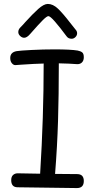

<svg xmlns="http://www.w3.org/2000/svg" viewBox="-20 -960 478 976"><path d="M406 -40Q406 -4 371 -4L68 -8Q37 -9 37 -44Q37 -62 46.5 -70.5Q56 -79 70 -79L184 -77Q202 -365 202 -637Q157 -636 85 -631L58 -629Q48 -629 40 -639Q32 -649 32 -665Q32 -694 64 -700Q82 -703 141 -706Q200 -709 256 -709Q340 -709 375 -703Q390 -700 398 -693.5Q406 -687 406 -669Q406 -652 396.5 -642.5Q387 -633 371 -634Q332 -637 279 -638Q279 -476 275 -345.5Q271 -215 260 -76L372 -75Q406 -75 406 -40ZM318 -776Q284 -822 259.5 -850Q235 -878 226 -878Q218 -878 197 -857Q176 -836 134 -788Q117 -768 103 -768Q92 -768 82.5 -777Q73 -786 73 -797Q73 -810 83 -820Q99 -836 108 -847Q146 -889 174.5 -914.5Q203 -940 223 -940Q249 -940 274 -916.5Q299 -893 336 -845L363 -811Q372 -802 372 -791Q372 -780 363.5 -771.5Q355 -763 344 -763Q327 -763 318 -776Z"/></svg>

Font: Mali
Style: Regular
Weight: 400
Version: Version 1.000; ttfautohint (v1.6)